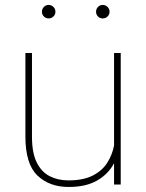

<svg xmlns="http://www.w3.org/2000/svg" viewBox="-20 -741 587 771"><path d="M438 0V-85.4Q414.6 -41.5 369.6 -15.9Q324.7 9.8 255.9 9.8Q178.2 9.8 130.1 -36.4Q82 -82.5 82 -192.9V-528.3H108.4V-191.9Q108.4 -127.4 127.4 -88.9Q146.5 -50.3 179.7 -33.4Q212.9 -16.6 254.9 -16.6Q313.5 -16.6 351.6 -35.6Q389.6 -54.7 410.2 -86.7Q430.7 -118.7 438 -156.7V-528.3H464.8V0ZM148.4 -693.8Q148.4 -705.1 156.2 -713.1Q164.1 -721.2 175.3 -721.2Q186.5 -721.2 194.6 -713.1Q202.6 -705.1 202.6 -693.8Q202.6 -682.6 194.6 -674.8Q186.5 -667 175.3 -667Q164.1 -667 156.2 -674.8Q148.4 -682.6 148.4 -693.8ZM365.7 -693.8Q365.7 -705.1 373.5 -713.1Q381.3 -721.2 392.6 -721.2Q403.8 -721.2 411.9 -713.1Q419.9 -705.1 419.9 -693.8Q419.9 -682.6 411.9 -674.8Q403.8 -667 392.6 -667Q381.3 -667 373.5 -674.8Q365.7 -682.6 365.7 -693.8Z"/></svg>

Font: Vazirmatn FD Thin
Style: Regular
Weight: 100
Designer: Saber Rastikerdar
Foundry: Saber Rastikerdar
Version: Version 33.003